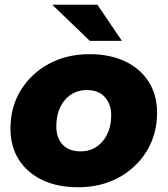

<svg xmlns="http://www.w3.org/2000/svg" viewBox="-20 -779 705 808"><path d="M308 9Q222 9 158 -21.5Q94 -52 59 -107.5Q24 -163 24 -238Q24 -328 67 -398.5Q110 -469 185 -510Q260 -551 357 -551Q443 -551 507 -520.5Q571 -490 606 -434.5Q641 -379 641 -305Q641 -215 598 -144Q555 -73 480 -32Q405 9 308 9ZM319 -142Q376 -142 412 -184.5Q448 -227 448 -295Q448 -340 421.5 -370Q395 -400 346 -400Q289 -400 253 -358Q217 -316 217 -247Q217 -199 243.5 -170.5Q270 -142 319 -142ZM358 -607 200 -759H390L493 -607Z"/></svg>

Font: Montserrat ExtraBold
Style: Italic
Weight: 800
Italic angle: -11.3°
Designer: Julieta Ulanovsky
Foundry: Julieta Ulanovsky
Version: Version 9.000; ttfautohint (v1.8.4.7-5d5b)